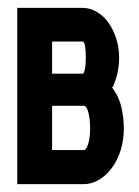

<svg xmlns="http://www.w3.org/2000/svg" viewBox="-20 -468 355 490"><path d="M190 -448Q209 -448 226.5 -438Q244 -428 256.5 -410.5Q269 -393 276.5 -370Q284 -347 284 -321Q284 -282 268 -246H265Q283 -223 289.5 -195.5Q296 -168 296 -140Q296 -111 288 -85Q280 -59 265.5 -39.5Q251 -20 232.5 -9Q214 2 193 2H24V-448ZM113 -198V-85H194Q200 -85 205 -100.5Q210 -116 210 -141Q210 -164 205.5 -181Q201 -198 194 -198ZM113 -362V-280H191Q194 -280 196.5 -291Q199 -302 199 -320Q199 -339 197 -350.5Q195 -362 191 -362Z"/></svg>

Font: Fundamental  Brigade Condensed
Style: Regular
Weight: 400
Width: 3
Designer: Peter Wiegel, original typeface by Carl Albert Fahrenwaldt 1901
Foundry: Peter Wiegel
Version: Version 0.000 2012 initial release